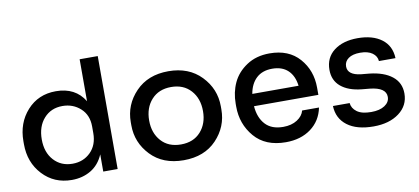

<svg xmlns="http://www.w3.org/2000/svg" viewBox="-69 -967 2669 1222"><g transform="rotate(-10 1265.5 -356.0)"><path d="M310 18Q196 18 122 -61.5Q48 -141 48 -259V-278Q48 -396 120 -476Q192 -556 306 -556Q432 -556 491 -459V-730H608V0H515V-111Q487 -46 433 -14Q379 18 310 18ZM332 -83Q402 -83 448.5 -129Q495 -175 495 -252V-295Q495 -369 447 -412.5Q399 -456 331 -456Q257 -456 211 -404.5Q165 -353 165 -269Q165 -185 211.5 -134Q258 -83 332 -83Z M742 -259V-279Q742 -392 821.5 -474.5Q901 -557 1033 -557Q1165 -557 1244.5 -474.5Q1324 -392 1324 -279V-259Q1324 -147 1245.5 -64.5Q1167 18 1033 18Q899 18 820.5 -64.5Q742 -147 742 -259ZM1207 -269Q1207 -351 1160 -403Q1113 -455 1033 -455Q953 -455 906 -403Q859 -351 859 -269Q859 -188 905.5 -136Q952 -84 1033 -84Q1114 -84 1160.5 -136Q1207 -188 1207 -269Z M1693 18Q1561 18 1490.5 -64.5Q1420 -147 1420 -260V-279Q1420 -352 1448.5 -413.5Q1477 -475 1539 -516Q1601 -557 1687 -557Q1811 -557 1879.5 -479Q1948 -401 1948 -290V-243H1532Q1538 -168 1578 -124.5Q1618 -81 1693 -81Q1747 -81 1783.5 -104.5Q1820 -128 1829 -163H1938Q1921 -79 1855.5 -30.5Q1790 18 1693 18ZM1535 -322H1834Q1826 -387 1788.5 -422.5Q1751 -458 1687 -458Q1623 -458 1584.5 -422Q1546 -386 1535 -322Z M2260 16Q2152 16 2091 -30Q2030 -76 2027 -157H2135Q2138 -123 2169 -100Q2200 -77 2261 -77Q2316 -77 2348.5 -98.5Q2381 -120 2381 -154Q2381 -214 2278 -225L2225 -230Q2140 -239 2092.5 -279Q2045 -319 2045 -387Q2045 -466 2103 -510.5Q2161 -555 2256 -555Q2353 -555 2411 -511.5Q2469 -468 2472 -388H2365Q2363 -420 2334.5 -440.5Q2306 -461 2256 -461Q2207 -461 2180 -441.5Q2153 -422 2153 -390Q2153 -335 2238 -325L2291 -320Q2384 -310 2436.5 -268.5Q2489 -227 2489 -157Q2489 -79 2425.5 -31.5Q2362 16 2260 16Z"/></g></svg>

Font: Cazoo Sans Medium
Style: Regular
Weight: 500
Designer: Jonathan Barnbrook, Julián Moncada
Foundry: Barnbrook Fonts
Version: Version 2.000;Glyphs 3.3 (3337)